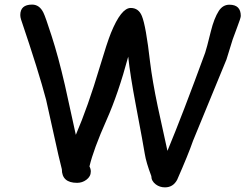

<svg xmlns="http://www.w3.org/2000/svg" viewBox="-20 -765 1080 832"><path d="M694.8 46.9Q672.4 46.9 655.3 34.2Q635.7 19.5 635.7 -2Q613.3 -61 607.4 -98.1Q601.6 -135.3 568.8 -308.6Q543.9 -439.9 535.6 -519.5Q492.2 -358.4 442.4 -246.6Q384.8 -117.2 367.7 -43.9Q373.5 -32.7 373.5 -22Q373.5 0 354 14.2Q336.4 27.3 314 27.3Q248 27.3 248 -31.7L232.9 -93.8L179.7 -333Q147.9 -454.1 71.3 -680.2Q67.9 -690.9 67.9 -699.7Q67.9 -745.1 119.1 -745.1Q150.9 -745.1 168 -710.4Q176.8 -692.9 203.6 -609.4Q232.4 -521 261.2 -396.5L308.6 -180.7Q360.8 -301.8 412.6 -475.6Q444.3 -581.5 460.9 -622.6Q504.9 -730.5 546.4 -730.5Q580.6 -730.5 594.7 -695.8Q612.3 -653.8 630.4 -495.6Q640.1 -415.5 663.6 -303.2L705.6 -111.3Q771 -268.6 869.1 -536.6Q874.5 -551.3 893.6 -628.9Q907.7 -686 928.2 -717.8Q945.8 -744.6 974.1 -744.6Q1023.4 -744.6 1023.4 -695.8Q1023.4 -687.5 1007.8 -647L988.3 -594.2L961.4 -507.3L816.4 -154.8Q796.4 -96.7 747.6 14.2Q730 46.9 694.8 46.9Z"/></svg>

Font: TUNJUNG BIRU
Style: Regular
Weight: 400
Designer: R.S. Wihananto
Foundry: R.S. Wihananto
Version: Version 2.0.1